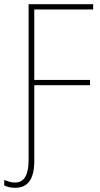

<svg xmlns="http://www.w3.org/2000/svg" viewBox="-52 -734 474 913"><path d="M111 32V-329H376V-354H111V-689H391V-714H84V27Q84 134 20 134Q4 134 -8 130Q-20 126 -32 122V148Q-9 159 21 159Q111 159 111 32Z"/></svg>

Font: Noto Sans Display SemiCondensed Thin
Style: Regular
Weight: 250
Width: 4
Designer: Monotype Design team
Foundry: Monotype Imaging Inc.
Version: 1.000